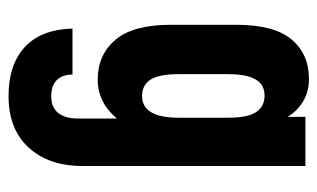

<svg xmlns="http://www.w3.org/2000/svg" viewBox="-167 -409 744 450"><g transform="rotate(90 205.0 -184.0)"><path d="M90.3 129.9Q49.3 92.3 46.9 18.1H154.8Q154.8 42 168 55.2Q180.7 67.9 206.1 67.9Q231.4 67.9 244.6 51.8Q257.8 35.6 257.8 4.9V-85.9Q219.7 -41 167 -41Q108.9 -41 73.7 -82Q38.1 -123.5 38.1 -211.9V-365.2Q38.1 -454.6 72.3 -495.1Q106.4 -536.1 165 -536.1Q194.3 -536.1 216.8 -522.9Q240.2 -509.3 253.9 -485.8V-527.8H369.1V-5.9Q369.1 73.7 325.7 121.1Q282.2 168 205.1 168Q131.8 168 90.3 129.9ZM255.9 -231V-346.2Q255.9 -392.1 243.2 -411.6Q230 -432.1 204.1 -432.1Q178.7 -432.1 166.5 -411.6Q153.8 -390.6 153.8 -346.2V-231Q153.8 -185.1 166.5 -165Q179.2 -145 205.1 -145Q255.9 -145 255.9 -231Z"/></g></svg>

Font: D-DIN Condensed
Style: DINCondensed-Bold
Weight: 700
Width: 3
Designer: Charles Nix
Foundry: Datto Inc.
Version: Version 1.10